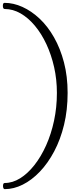

<svg xmlns="http://www.w3.org/2000/svg" viewBox="-54 -916 559 1343"><path d="M-21 364Q34 364 87 331Q140 298 186.5 239Q233 180 268.5 101Q304 22 324 -71.5Q344 -165 344 -266Q344 -360 324.5 -446.5Q305 -533 270.5 -607Q236 -681 189.5 -736.5Q143 -792 89.5 -822.5Q36 -853 -21 -853Q-34 -853 -34 -876Q-34 -896 -22 -896Q40 -896 103 -867.5Q166 -839 223 -785.5Q280 -732 324 -654.5Q368 -577 393.5 -479.5Q419 -382 419 -266Q419 -146 394 -43Q369 60 325 143Q281 226 224.5 285Q168 344 105 375.5Q42 407 -21 407Q-27 407 -30 400.5Q-33 394 -33 385Q-33 364 -21 364Z"/></svg>

Font: Sedan
Style: Regular
Weight: 400
Designer: Sebastian Salazar
Foundry: Sebastian Salazar
Version: Version 1.100; ttfautohint (v1.8.4.7-5d5b)